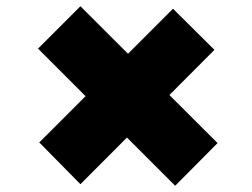

<svg xmlns="http://www.w3.org/2000/svg" viewBox="-20 -578 810 616"><path d="M542 18 102 -422 238 -558 678 -119ZM238 13 106 -121 535 -550 668 -418Z"/></svg>

Font: Lexend Peta Black
Style: Regular
Weight: 900
Version: Version 1.007